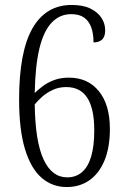

<svg xmlns="http://www.w3.org/2000/svg" viewBox="-20 -744 512 774"><path d="M249 10Q191 10 148 -27Q105 -64 81 -142Q57 -220 57 -343Q57 -439 70.5 -511Q84 -583 111 -630Q138 -677 177.5 -700.5Q217 -724 269 -724Q315 -724 344.5 -709.5Q374 -695 389 -672Q404 -649 404 -622Q404 -596 391.5 -584.5Q379 -573 357 -573Q357 -609 347.5 -634.5Q338 -660 318.5 -673.5Q299 -687 267 -687Q221 -687 188.5 -653Q156 -619 139 -549Q122 -479 120 -369Q134 -383 153.5 -397.5Q173 -412 199 -421.5Q225 -431 258 -431Q334 -431 378.5 -376.5Q423 -322 423 -224Q423 -149 401 -96.5Q379 -44 340 -17Q301 10 249 10ZM251 -29Q286 -29 310.5 -50Q335 -71 347.5 -113Q360 -155 360 -219Q360 -306 332 -349.5Q304 -393 247 -393Q217 -393 192.5 -381.5Q168 -370 150 -354Q132 -338 120 -323Q122 -174 155.5 -101.5Q189 -29 251 -29Z"/></svg>

Font: Noto Serif Khmer Condensed Light
Style: Regular
Weight: 300
Width: 3
Designer: Danh Hong and the Monotype Design Team
Foundry: Monotype Imaging Inc.
Version: Version 2.004